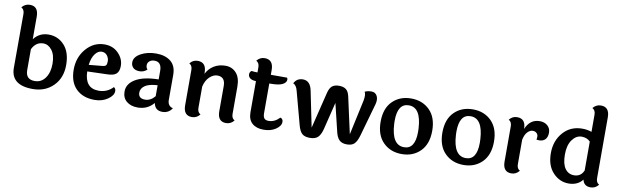

<svg xmlns="http://www.w3.org/2000/svg" viewBox="-47 -1297 5904 1828"><g transform="rotate(10 2905.0 -382.5)"><path d="M210 -158Q210 -68 298 -68Q361 -68 399 -121Q437 -174 437 -258.5Q437 -343 402 -389Q367 -435 318 -435Q246 -435 210 -360ZM211 -675V-457Q264 -527 354 -527Q444 -527 505.5 -460.5Q567 -394 567 -269Q567 -144 489.5 -67Q412 10 292 10Q81 10 81 -158L82 -678Q82 -721 51 -737Q82 -775 129 -775Q211 -775 211 -675Z M778 -309 913 -322Q933 -324 942 -334Q951 -344 951 -374Q951 -404 932 -429Q913 -454 878.5 -454Q844 -454 815.5 -416.5Q787 -379 778 -309ZM913 -83Q995 -83 1051 -142Q1070 -132 1070 -106Q1070 -64 1016.5 -27Q963 10 890 10Q777 10 711 -55Q645 -120 645 -240Q645 -360 717.5 -443.5Q790 -527 895 -527Q976 -527 1028.5 -473.5Q1081 -420 1081 -351Q1081 -299 1055 -275.5Q1029 -252 968 -251L775 -245Q779 -83 913 -83Z M1298 -133Q1298 -76 1363 -76Q1417 -76 1458 -126V-232Q1374 -227 1336 -200Q1298 -173 1298 -133ZM1587 -355V-113Q1587 -54 1639 -41Q1606 10 1545 10Q1474 10 1461 -61Q1401 10 1306 10Q1240 10 1199 -24Q1158 -58 1158 -119Q1158 -194 1236 -240Q1314 -286 1458 -288V-370Q1458 -457 1389 -457Q1358 -457 1340 -441Q1322 -425 1322 -401.5Q1322 -378 1337 -362Q1306 -333 1265 -333Q1224 -333 1203 -353Q1182 -373 1182 -405Q1182 -457 1245 -492Q1308 -527 1394.5 -527Q1481 -527 1534 -484.5Q1587 -442 1587 -355Z M2208 -350V-87Q2208 -44 2238 -29Q2207 10 2161 10Q2079 10 2079 -90V-334Q2079 -422 2003 -422Q1964 -422 1928 -388Q1892 -354 1878 -293V-87Q1878 -44 1908 -29Q1877 10 1831 10Q1749 10 1749 -90V-430Q1749 -474 1719 -489Q1748 -527 1795 -527Q1878 -527 1878 -427V-416Q1904 -468 1952 -497.5Q2000 -527 2063.5 -527Q2127 -527 2167.5 -482Q2208 -437 2208 -350Z M2502 -433V-146Q2502 -112 2514.5 -96.5Q2527 -81 2556 -81Q2615 -81 2662 -131Q2673 -130 2681 -120Q2689 -110 2689 -94Q2689 -55 2641.5 -22.5Q2594 10 2524 10Q2454 10 2413.5 -25.5Q2373 -61 2373 -133V-433Q2334 -434 2315.5 -449Q2297 -464 2297 -486Q2297 -508 2315 -521Q2345 -517 2367 -517H2373V-566Q2373 -610 2342 -625Q2373 -663 2418 -663Q2502 -663 2502 -563V-517H2659Q2665 -508 2665 -498Q2665 -471 2630.5 -452Q2596 -433 2512 -433Z M3414 -427Q3419 -453 3419 -476Q3419 -499 3409 -513Q3437 -527 3474.5 -527Q3512 -527 3529 -494Q3538 -476 3538 -455.5Q3538 -435 3532 -413L3442 -95Q3425 -37 3401 -13.5Q3377 10 3329 10Q3281 10 3255.5 -15Q3230 -40 3218 -95L3154 -360L3089 -95Q3074 -38 3048 -14Q3022 10 2971.5 10Q2921 10 2895.5 -13Q2870 -36 2855 -95L2771 -408Q2758 -462 2726 -474Q2752 -527 2812 -527Q2884 -527 2902 -431L2972 -89L3058 -439Q3070 -488 3094 -507.5Q3118 -527 3161 -527Q3204 -527 3229 -507.5Q3254 -488 3264 -439L3341 -90Z M3848 -459Q3739 -459 3739 -291Q3739 -276 3740 -259Q3751 -58 3870 -58Q3977 -58 3977 -224Q3977 -240 3976 -259Q3965 -459 3848 -459ZM3609 -259Q3609 -388 3679 -457.5Q3749 -527 3858.5 -527Q3968 -527 4038 -457Q4108 -387 4108 -258.5Q4108 -130 4038 -60Q3968 10 3859 10Q3750 10 3679.5 -60Q3609 -130 3609 -259Z M4445 -459Q4336 -459 4336 -291Q4336 -276 4337 -259Q4348 -58 4467 -58Q4574 -58 4574 -224Q4574 -240 4573 -259Q4562 -459 4445 -459ZM4206 -259Q4206 -388 4276 -457.5Q4346 -527 4455.5 -527Q4565 -527 4635 -457Q4705 -387 4705 -258.5Q4705 -130 4635 -60Q4565 10 4456 10Q4347 10 4276.5 -60Q4206 -130 4206 -259Z M4837 -90V-430Q4837 -474 4807 -489Q4836 -527 4883 -527Q4966 -527 4966 -428Q5007 -527 5101 -527Q5148 -527 5177 -501Q5206 -475 5206 -433.5Q5206 -392 5185 -369Q5164 -346 5125 -346Q5118 -346 5100 -348Q5103 -363 5103 -380Q5103 -397 5089 -411Q5075 -425 5050.5 -425Q5026 -425 5001.5 -400.5Q4977 -376 4966 -324V-87Q4966 -44 4996 -29Q4965 10 4919 10Q4837 10 4837 -90Z M5603 -418Q5572 -451 5519.5 -451Q5467 -451 5429 -399Q5391 -347 5391 -256.5Q5391 -166 5423 -121Q5455 -76 5510 -76Q5577 -76 5603 -139ZM5732 -675V-87Q5732 -44 5762 -29Q5731 10 5685 10Q5620 10 5607 -51Q5560 10 5472.5 10Q5385 10 5321 -58Q5257 -126 5257 -246Q5257 -366 5328 -446.5Q5399 -527 5512 -527Q5562 -527 5603 -512V-678Q5603 -721 5572 -737Q5603 -775 5649 -775Q5732 -775 5732 -675Z"/></g></svg>

Font: Laila SemiBold
Style: Regular
Weight: 600
Designer: Hitesh Malaviya
Foundry: Indian Type Foundry
Version: Version 1.302;PS 1.0;hotconv 1.0.78;makeotf.lib2.5.61930; tt